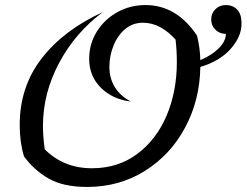

<svg xmlns="http://www.w3.org/2000/svg" viewBox="-20 -730 976 760"><path d="M773 -465Q771 -334 713 -225.5Q655 -117 553.5 -53.5Q452 10 325 10Q231 10 173 -23Q115 -56 75 -111Q58 -167 58 -235Q58 -387 145.5 -499.5Q233 -612 387 -682Q278 -601 214 -481Q150 -361 150 -231Q150 -192 157 -139Q232 -64 344 -64Q447 -64 523 -120.5Q599 -177 639.5 -272.5Q680 -368 680 -484Q680 -528 675 -573Q648 -604 615 -622Q582 -640 546 -640Q505 -640 475 -614.5Q445 -589 429 -548.5Q413 -508 413 -465Q413 -421 434 -386Q455 -351 498 -328Q425 -337 379 -383Q333 -429 333 -497Q333 -556 363 -604.5Q393 -653 444 -681.5Q495 -710 556 -710Q679 -710 760 -589Q772 -539 773 -492Q818 -511 846 -539Q874 -567 874 -596Q849 -596 832.5 -612.5Q816 -629 816 -653Q816 -677 832.5 -693.5Q849 -710 874 -710Q901 -710 918.5 -692.5Q936 -675 936 -636Q936 -585 893 -536.5Q850 -488 773 -465Z"/></svg>

Font: Srisakdi
Style: Bold
Weight: 700
Designer: Cadson Demak Co.,Ltd.
Foundry: Cadson Demak Co.,Ltd.
Version: Version 1.000